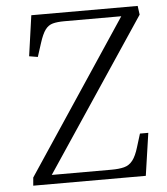

<svg xmlns="http://www.w3.org/2000/svg" viewBox="-51 -756 696 802"><g transform="rotate(-5 296.5 -355.0)"><path d="M561 -673 137 -38H388Q419 -38 440.5 -43.5Q462 -49 476.5 -67.5Q491 -86 502 -123L519 -178H554L528 0H56L59 -34L484 -673H245Q216 -673 197 -668Q178 -663 165 -645.5Q152 -628 140 -590L122 -534L86 -540L110 -710H556Z"/></g></svg>

Font: Literata 36pt Light
Style: Italic
Weight: 300
Italic angle: -2°
Designer: Latin by Veronika Burian and Jose Scaglione. Greek by Irene Vlachou. Cyrillic by Vera Evstafieva
Foundry: TypeTogether
Version: Version 3.002